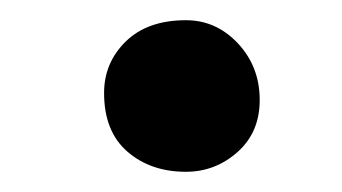

<svg xmlns="http://www.w3.org/2000/svg" viewBox="-20 -350 338 190"><path d="M164 -180Q129 -180 106 -200Q83 -220 83 -258Q83 -288 104.5 -309Q126 -330 164 -330Q194 -330 215.5 -307Q237 -284 237 -251Q237 -219 215 -199.5Q193 -180 164 -180Z"/></svg>

Font: Junicode SmExp
Style: Bold Italic
Weight: 700
Width: 6
Italic angle: -11°
Designer: Peter S. Baker
Version: Version 2.205; ttfautohint (v1.8.4)